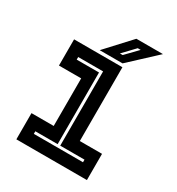

<svg xmlns="http://www.w3.org/2000/svg" viewBox="-166 -793 827 898"><g transform="rotate(30 247.5 -344.0)"><path d="M57 0V-141.5H177V-398.5H57V-540H318V-141.5H438V0ZM115 -63H380.5V-77H249.5V-478H115V-464H235.5V-77H115ZM186 -556 308 -688H451.5L309.5 -556ZM275.5 -590H290.5L351.5 -653H335.5Z"/></g></svg>

Font: Tourney Thin
Style: Regular
Weight: 100
Designer: Tyler Finck
Foundry: Etcetera Type Co
Version: Version 1.015